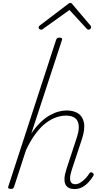

<svg xmlns="http://www.w3.org/2000/svg" viewBox="-20 -1271 692 1307"><path d="M487 16Q466 16 450 8.5Q434 1 426 -14.5Q418 -30 419 -56Q420 -82 432 -119L504 -338Q526 -406 508.5 -445Q491 -484 428 -484Q398 -484 363.5 -472.5Q329 -461 294 -435Q259 -409 224 -363Q189 -317 157 -249L76 0Q73 8 69 11.5Q65 15 54 15Q44 15 38.5 11Q33 7 36 0L362 -1000Q365 -1008 370 -1011.5Q375 -1015 386 -1015Q395 -1015 400 -1011Q405 -1007 402 -999L193 -362Q225 -409 257 -439.5Q289 -470 321 -487.5Q353 -505 381.5 -512Q410 -519 433 -519Q480 -519 511 -499.5Q542 -480 551 -437.5Q560 -395 539 -328L468 -113Q457 -79 457 -58Q457 -37 466 -27Q475 -17 492 -17Q510 -17 527.5 -28Q545 -39 560.5 -55Q576 -71 586 -87Q589 -94 595 -97Q601 -100 610 -95Q617 -90 618 -84.5Q619 -79 614 -72Q602 -52 583.5 -31.5Q565 -11 541 2.5Q517 16 487 16ZM259 -1069Q252 -1069 247.5 -1073.5Q243 -1078 243 -1084Q243 -1088 244.5 -1090.5Q246 -1093 250 -1097L441 -1242Q447 -1248 450.5 -1249.5Q454 -1251 458 -1251Q462 -1251 465.5 -1249.5Q469 -1248 473 -1242L596 -1097Q598 -1095 599 -1091.5Q600 -1088 600 -1085Q600 -1078 594.5 -1073.5Q589 -1069 583 -1069Q579 -1069 575.5 -1071Q572 -1073 569 -1077L453 -1203L278 -1078Q271 -1072 267.5 -1070.5Q264 -1069 259 -1069Z"/></svg>

Font: Playwrite BE VLG Thin
Style: Regular
Weight: 250
Designer: Veronika Burian, José Scaglione
Foundry: TypeTogether
Version: Version 1.002